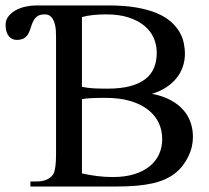

<svg xmlns="http://www.w3.org/2000/svg" viewBox="-35 -682 764 702"><path d="M169.9 -545.4Q169.9 -556.2 169.2 -570.6Q168.5 -585 164.3 -598.1Q160.2 -611.3 151.9 -620.4Q143.6 -629.4 128.9 -629.4Q110.8 -629.4 101.6 -622.6Q92.3 -615.7 86.9 -605.2Q81.5 -594.7 78.1 -582.8Q74.7 -570.8 69.3 -560.3Q64 -549.8 54.2 -543Q44.4 -536.1 25.9 -536.1Q18.1 -536.1 10.7 -539.3Q3.4 -542.5 -2.2 -549.1Q-7.8 -555.7 -11.2 -565.9Q-14.6 -576.2 -14.6 -590.8Q-14.6 -608.4 -4.4 -621.8Q5.9 -635.3 22 -644.3Q38.1 -653.3 58.1 -657.7Q78.1 -662.1 97.2 -662.1H361.8Q420.4 -662.1 463.9 -654.5Q507.3 -647 538.3 -633.8Q569.3 -620.6 589.4 -603Q609.4 -585.4 620.8 -565.9Q632.3 -546.4 636.7 -525.6Q641.1 -504.9 641.1 -484.9Q641.1 -460.9 633.5 -438.5Q626 -416 610.8 -397Q595.7 -377.9 573.2 -363Q550.8 -348.1 520.5 -338.9Q559.6 -331.5 587.9 -316.4Q616.2 -301.3 634.5 -280.8Q652.8 -260.3 661.6 -234.9Q670.4 -209.5 670.4 -181.2Q670.4 -163.6 666.3 -145.5Q662.1 -127.4 653.6 -109.9Q645 -92.3 632.8 -76.4Q620.6 -60.5 604.5 -47.9Q588.4 -35.6 568.6 -26.6Q548.8 -17.6 522.9 -11.7Q497.1 -5.9 463.6 -2.9Q430.2 0 387.7 0H76.2V-18.6H100.1Q141.1 -18.6 159.7 -44.9Q169.9 -62 169.9 -117.7ZM558.1 -173.3Q558.1 -206.5 544.7 -234.1Q531.2 -261.7 505.1 -281.7Q479 -301.8 440.4 -313Q401.9 -324.2 351.6 -324.2Q319.8 -324.2 299.1 -323.2Q278.3 -322.3 264.6 -319.3V-47.9Q293.9 -41.5 321.5 -38.1Q349.1 -34.7 377.4 -34.7Q421.4 -34.7 455.1 -44.9Q488.8 -55.2 511.7 -73.7Q534.7 -92.3 546.4 -117.7Q558.1 -143.1 558.1 -173.3ZM538.1 -489.7Q538.1 -518.1 526.9 -543.5Q515.6 -568.8 492.7 -587.9Q469.7 -606.9 435.1 -618.2Q400.4 -629.4 353.5 -629.4Q328.6 -629.4 306.4 -627.2Q284.2 -625 264.6 -619.6V-364.7Q283.2 -360.4 305.9 -359.1Q328.6 -357.9 357.9 -357.9Q406.2 -357.9 440.4 -366.9Q474.6 -376 496.3 -392.8Q518.1 -409.7 528.1 -434.1Q538.1 -458.5 538.1 -489.7Z"/></svg>

Font: Doulos SIL Afr
Style: Regular
Weight: 400
Designer: Walt Agee, Victor Gaultney, Peter Martin, Debbi Hosken, Becca Hirsbrunner
Foundry: SIL International
Version: Version 5.000